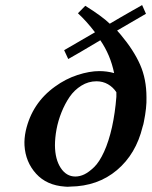

<svg xmlns="http://www.w3.org/2000/svg" viewBox="-20 -723 595 754"><path d="M275.9 -29.8Q293.5 -29.8 311.3 -38.3Q329.1 -46.9 349.6 -66.7Q370.1 -86.4 388.7 -127Q407.2 -167.5 419.9 -224.1Q432.1 -279.8 437 -342.8V-360.8Q424.3 -380.4 404.1 -392.1Q383.8 -403.8 358.9 -403.8Q327.1 -403.8 299.6 -386.7Q272 -369.6 253.4 -342.5Q234.9 -315.4 221.4 -281.7Q208 -248 201.9 -214.8Q195.8 -181.6 195.8 -151.9Q196.3 -97.2 218.5 -63.5Q240.7 -29.8 275.9 -29.8ZM81.1 -209Q105.5 -317.9 195.8 -382.8Q237.3 -413.1 284.4 -428.5Q331.5 -443.8 370.1 -443.8Q399.4 -443.8 428.2 -436Q413.6 -507.3 374 -564.9Q281.7 -509.8 248 -491.2L231.9 -525.9L353 -596.2Q321.8 -637.7 286.1 -670.9L314.9 -700.2Q379.4 -660.2 411.1 -629.9Q428.7 -640.6 450.9 -653.3Q473.1 -666 499.5 -681.2Q525.9 -696.3 538.1 -703.1L553.2 -668.9L439.9 -603Q445.3 -597.7 453.1 -587.9Q504.9 -526.4 530 -469.5Q555.2 -412.6 555.2 -340.8Q556.6 -301.8 544.9 -244.1Q543.5 -235.4 540 -225.1Q514.2 -118.2 439.2 -54.9Q364.3 8.3 255.9 9.8Q245.1 11.2 234.9 9.8Q163.1 4.9 121.6 -41Q80.1 -86.9 76.2 -151.9Q74.7 -178.7 81.1 -209Z"/></svg>

Font: Common Serif SemiBold
Style: Italic
Weight: 600
Italic angle: -12°
Designer: Philipp H. Poll, Khaled Hosny
Foundry: Stefan Peev, Context Ltd.
Version: Version 1.026